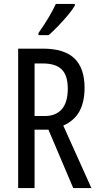

<svg xmlns="http://www.w3.org/2000/svg" viewBox="-20 -963 501 983"><path d="M199 -714Q309 -714 361 -664Q413 -614 413 -513Q413 -443 387.5 -394.5Q362 -346 304 -320L448 0H355L228 -299H157V0H73V-714ZM200 -638H157V-369H209Q266 -369 296.5 -404Q327 -439 327 -509Q327 -577 296 -607.5Q265 -638 200 -638ZM363 -934Q351 -913 327 -884.5Q303 -856 276.5 -828.5Q250 -801 229 -783H177V-794Q235 -876 266 -943H363Z"/></svg>

Font: Noto Sans Oriya ExtCond
Style: Regular
Weight: 400
Width: 2
Designer: Amélie Bonet and Sol Matas
Foundry: Google LLC
Version: Version 2.006; ttfautohint (v1.8.4.7-5d5b)